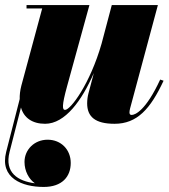

<svg xmlns="http://www.w3.org/2000/svg" viewBox="-48 -480 668 760"><path d="M140.5 73C87.5 73 49 113 49 161C49 197.5 66.5 229 90 245.5C24 237 -31.5 204.5 -10 121L35 -54.5C46.5 -13.5 80 10 130.5 10C210 10 276.5 -83 323.5 -191L302 -110C299 -99 297 -84 297 -71C297 -18 328.5 10 405.5 10C495 10 547.5 -49 599.5 -160.5L586 -165C529 -41.5 486.5 -25 473 -25C467 -25 464.5 -28.5 464.5 -35C464.5 -39.5 465.5 -45 467 -51L577 -460H394.5L354 -307C308.5 -148 231.5 -45 209.5 -45C198.5 -45 196 -60.5 217.5 -138.5L306 -460H57V-446.5H119L36.5 -141C31.5 -121.5 29.5 -103.5 30 -88L-23.5 121C-50 225 39.5 260 125 260C198 260 232 219 232 165C232 112 193.5 73 140.5 73Z"/></svg>

Font: Bodoni* 16pt Fatface
Style: Italic
Weight: 900
Italic angle: -13°
Version: Version 2.3